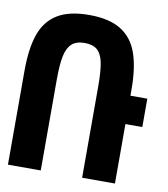

<svg xmlns="http://www.w3.org/2000/svg" viewBox="-82 -804 765 873"><g transform="rotate(10 300.0 -367.0)"><path d="M507.5 -433V-405.5H585.5V-274.5H507.5V0H356V-421.5Q356 -491.5 348.2 -530.5Q340.5 -569.5 320.2 -587.5Q300 -605.5 261.5 -605.5Q223.5 -605.5 202.8 -587.2Q182 -569 173.5 -529.8Q165 -490.5 165 -421.5V0H13.5V-433Q13.5 -536.5 36.5 -602.2Q59.5 -668 113.5 -701.2Q167.5 -734.5 260 -734.5Q352 -734.5 406.2 -701.2Q460.5 -668 484 -602Q507.5 -536 507.5 -433Z"/></g></svg>

Font: JuliaMono ExtraBold
Style: Regular
Weight: 800
Monospace: yes
Designer: cormullion
Foundry: corm
Version: Version 0.055; ttfautohint (v1.8.4)